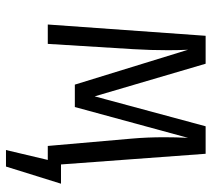

<svg xmlns="http://www.w3.org/2000/svg" viewBox="-53 -525 721 655"><g transform="rotate(90 307.5 -197.5)"><path d="M541 -45.1H606.7L548.2 142.6H491.8L525.6 0H477.9L452.8 -287.2Q448.2 -339.5 448.2 -397.4Q448.2 -439 450.3 -478.5L345.1 -92.3H268.7L149.7 -478.5Q151.3 -445.6 151.3 -410.8Q151.3 -350.8 147.7 -291.3L129.7 0H63.6L102.1 -538.5H197.4L308.7 -160L410.8 -538.5H504.6Z"/></g></svg>

Font: Fira Code Fixed Light
Style: Regular
Weight: 300
Monospace: yes
Designer: Carrois Corporate, Edenspiekermann AG, Nikita Prokopov
Foundry: Carrois Corporate, Edenspiekermann AG, Nikita Prokopov
Version: Version 5.002